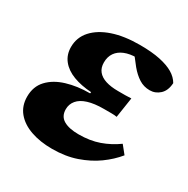

<svg xmlns="http://www.w3.org/2000/svg" viewBox="-127 -628 743 758"><g transform="rotate(30 245.0 -249.5)"><path d="M205 15Q150 15 107.5 0Q65 -15 41 -44Q17 -73 17 -115Q17 -161 45 -191Q73 -221 120.5 -235.5Q168 -250 226 -250L227 -256Q180 -259 144.5 -272.5Q109 -286 89 -311Q69 -336 69 -371Q69 -415 98 -447Q127 -479 178.5 -496.5Q230 -514 301 -514Q356 -514 393.5 -506Q431 -498 454.5 -484Q478 -470 490 -449Q488 -414 468.5 -396Q449 -378 423 -378Q396 -378 374 -392Q352 -406 332 -430L289 -485H398L399 -457Q380 -461 361 -462.5Q342 -464 316 -464Q284 -464 260.5 -454.5Q237 -445 224.5 -427Q212 -409 212 -383Q212 -359 224.5 -343.5Q237 -328 260.5 -320.5Q284 -313 317 -313Q336 -313 349.5 -313Q363 -313 377 -314L363 -222Q354 -224 337.5 -224Q321 -224 304 -224Q261 -224 232 -215Q203 -206 188.5 -188.5Q174 -171 174 -148Q174 -116 198.5 -101.5Q223 -87 267 -87Q319 -87 360 -101.5Q401 -116 437 -142L466 -106Q439 -73 401.5 -46Q364 -19 315 -2Q266 15 205 15Z"/></g></svg>

Font: Source Serif 4
Style: Bold Italic
Weight: 700
Italic angle: -12°
Designer: Frank Grießhammer
Foundry: Adobe Systems Incorporated
Version: Version 4.004;hotconv 1.0.116;makeotfexe 2.5.65601